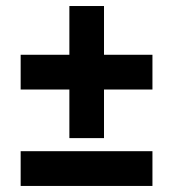

<svg xmlns="http://www.w3.org/2000/svg" viewBox="-20 -575 569 631"><path d="M208 -280.8H47.9V-395H208V-555.2H321.8V-395H481V-280.8H321.8V-121.1H208ZM47.9 -78.1H481V36.1H47.9Z"/></svg>

Font: D-DIN Exp
Style: DINExp-Bold
Weight: 700
Width: 7
Designer: Charles Nix
Foundry: Datto Inc.
Version: Version 1.00